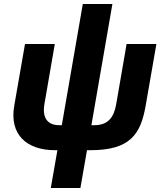

<svg xmlns="http://www.w3.org/2000/svg" viewBox="-20 -740 816 960"><path d="M255 11H267L234 200H382L415 11H432C630 11 683 -68 708 -210L762 -520H613L561 -219C549 -150 518 -114 451 -114H437L542 -720H394L289 -114H276C221 -114 190 -147 202 -219L254 -520H105L51 -210C27 -70 110 11 255 11Z"/></svg>

Font: Fixel Display 20240404
Style: Bold Italic
Weight: 700
Italic angle: -10°
Designer: AlfaBravo + MacPaw
Foundry: Kyrylo Tkachov, Marchela Mozhyna, Serhii Makarenko, Maria Weinstein, Zakhar Kryvoshyya
Version: Version 1.211;Glyphs 3.2 (3225)